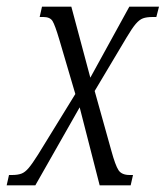

<svg xmlns="http://www.w3.org/2000/svg" viewBox="-36 -556 497 576"><path d="M-16 0 -9 -31H0Q17 -31 28 -35Q39 -39 50 -52Q61 -65 78 -92L190 -274L142 -437Q129 -481 121.5 -493Q114 -505 94 -505H83L90 -536H178L235 -323L352 -536H441L433 -505H422Q404 -505 393 -501Q382 -497 371 -484Q360 -471 344 -444L248 -283L298 -104Q310 -60 319.5 -45.5Q329 -31 353 -31H363L356 0H263L203 -234L70 0Z"/></svg>

Font: Noto Serif ExtraCondensed Light
Style: Italic
Weight: 300
Width: 2
Italic angle: -12°
Designer: Monotype Design Team
Foundry: Monotype Imaging Inc.
Version: Version 2.014; ttfautohint (v1.8.4.7-5d5b)